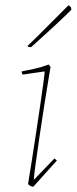

<svg xmlns="http://www.w3.org/2000/svg" viewBox="-20 -700 290 726"><path d="M149 -430 66 -418Q62 -422 62 -430Q79 -433 108.5 -439.5Q138 -446 164 -456L171 -447Q159 -377 148 -306Q137 -235 128 -174Q119 -113 113.5 -72Q108 -31 108 -20L186 -101L195 -93L106 6Q96 6 86 -4Q92 -39 100 -90.5Q108 -142 116.5 -198Q125 -254 132.5 -305Q140 -356 144.5 -390Q149 -424 149 -430ZM88 -522 84 -526 126 -567 239 -680Q243 -678 248 -673L250 -664Q250 -663 231.5 -645Q213 -627 187 -603Q161 -579 136 -556.5Q111 -534 98 -522Z"/></svg>

Font: Labrada Thin
Style: Italic
Weight: 100
Italic angle: -7°
Designer: Mercedes Jáuregui
Foundry: Omnibus-Type Team
Version: Version 1.000; ttfautohint (v1.8.4.7-5d5b)